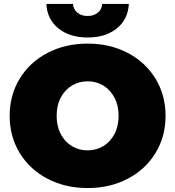

<svg xmlns="http://www.w3.org/2000/svg" viewBox="-20 -937 888 973"><path d="M29 -350Q29 -455 80 -538.5Q131 -622 221 -669Q311 -716 424 -716Q537 -716 627 -669Q717 -622 768 -538.5Q819 -455 819 -350Q819 -245 768 -161.5Q717 -78 627 -31Q537 16 424 16Q311 16 221 -31Q131 -78 80 -161.5Q29 -245 29 -350ZM581 -350Q581 -403 560 -442.5Q539 -482 503.5 -503.5Q468 -525 424 -525Q380 -525 344.5 -503.5Q309 -482 288 -442.5Q267 -403 267 -350Q267 -297 288 -257.5Q309 -218 344.5 -196.5Q380 -175 424 -175Q468 -175 503.5 -196.5Q539 -218 560 -257.5Q581 -297 581 -350ZM215 -917H350Q352 -889 372.5 -872.5Q393 -856 424 -856Q455 -856 475.5 -872.5Q496 -889 498 -917H633Q629 -839 572 -793Q515 -747 424 -747Q333 -747 276 -793Q219 -839 215 -917Z"/></svg>

Font: Montserrat Alternates Black
Style: Regular
Weight: 900
Designer: Julieta Ulanovsky
Foundry: Julieta Ulanovsky
Version: Version 7.200